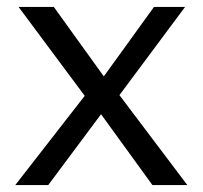

<svg xmlns="http://www.w3.org/2000/svg" viewBox="-20 -533 584 553"><path d="M24 0 224 -257 33.5 -513H135L279 -313L423.5 -513H513L324 -259L519.5 0H419L271 -204L119 0Z"/></svg>

Font: Mooli
Style: Regular
Weight: 400
Designer: Vernon Adams
Foundry: Vernon Adams
Version: Version 1.000; ttfautohint (v1.8.4.7-5d5b);gftools[0.9.33]